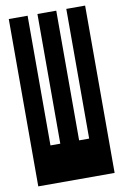

<svg xmlns="http://www.w3.org/2000/svg" viewBox="-90 -852 579 904"><g transform="rotate(-10 200.0 -400.0)"><path d="M18 0H383V-800H293V-180H245V-800H155V-180H108V-800H18Z"/></g></svg>

Font: Yard Headline
Style: Regular
Weight: 400
Monospace: yes
Designer: Roman Shamin
Foundry: Evil Martians
Version: Version 1.000